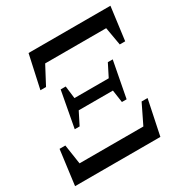

<svg xmlns="http://www.w3.org/2000/svg" viewBox="-154 -792 889 920"><g transform="rotate(-30 290.0 -332.0)"><path d="M1 0 26 -192H58L82 -32L45 -84H455L402 -32L480 -192H513L473 0ZM87 -481 127 -664H580L556 -481H526L500 -630L531 -581H143L197 -630L118 -481ZM136 -237 173 -436H201L212 -346L209 -328L163 -237ZM397 -237 384 -327 388 -345 434 -436H461L423 -237ZM183 -306 195 -367H415L402 -306Z"/></g></svg>

Font: Source Serif 4 48pt SemiBold
Style: Italic
Weight: 600
Italic angle: -12°
Designer: Frank Grießhammer
Foundry: Adobe Systems Incorporated
Version: Version 4.004;hotconv 1.0.116;makeotfexe 2.5.65601